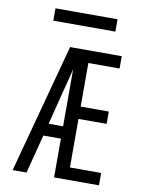

<svg xmlns="http://www.w3.org/2000/svg" viewBox="-93 -916 736 981"><g transform="rotate(10 275.0 -426.0)"><path d="M42 0 222 -670H490V-606H328V-380H474V-316H328V-64H490V0H257V-201H166L114 0ZM182 -265H257V-561Q250 -533 243 -504Q236 -475 228 -447ZM114 -788V-852H436V-788Z"/></g></svg>

Font: Lode Term
Style: Regular
Weight: 400
Monospace: yes
Designer: Belleve Invis
Foundry: Belleve Invis
Version: Version 29.2.0